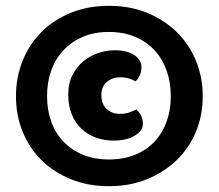

<svg xmlns="http://www.w3.org/2000/svg" viewBox="-20 -639 753 661"><path d="M35 -308Q35 -373 58 -430Q81 -487 123 -529Q165 -571 224 -595Q283 -619 355 -619Q427 -619 486 -595Q545 -571 588 -529Q631 -487 654.5 -430Q678 -373 678 -308Q678 -242 654.5 -185.5Q631 -129 588 -87.5Q545 -46 486 -22Q427 2 355 2Q283 2 224 -22Q165 -46 123 -87.5Q81 -129 58 -185.5Q35 -242 35 -308ZM355 -529Q305 -529 266 -512.5Q227 -496 199 -466.5Q171 -437 156.5 -396.5Q142 -356 142 -308Q142 -260 156.5 -220Q171 -180 199 -151Q227 -122 266 -106Q305 -90 355 -90Q405 -90 444.5 -106Q484 -122 511.5 -151Q539 -180 553.5 -220Q568 -260 568 -308Q568 -356 553.5 -396.5Q539 -437 511.5 -466.5Q484 -496 444.5 -512.5Q405 -529 355 -529ZM394 -373Q367 -373 348 -357Q329 -341 329 -312Q329 -281 347 -264Q365 -247 393 -247Q412 -247 425.5 -252Q439 -257 449 -262Q472 -242 472 -212Q472 -189 444 -172Q416 -155 371 -155Q338 -155 309.5 -165.5Q281 -176 260 -196Q239 -216 227 -245.5Q215 -275 215 -313Q215 -352 229.5 -380.5Q244 -409 267 -428Q290 -447 318.5 -456.5Q347 -466 375 -466Q417 -466 442 -449.5Q467 -433 467 -408Q467 -379 447 -359Q438 -364 424.5 -368.5Q411 -373 394 -373Z"/></svg>

Font: Baloo Thambi
Style: Regular
Weight: 400
Designer: Aadarsh Rajan and Ek Type
Foundry: Ek Type
Version: Version 1.100;PS 1.000;hotconv 1.0.88;makeotf.lib2.5.647800;